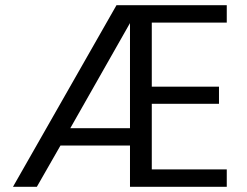

<svg xmlns="http://www.w3.org/2000/svg" viewBox="-20 -720 952 740"><path d="M30 0 429 -700H854V-633H565V-386H824V-320H565V-67H854V0H481V-159H213L122 0ZM481 -631 251 -226H481Z"/></svg>

Font: DM Sans
Style: Regular
Weight: 400
Designer: Colophon Foundry, Jonny Pinhorn
Foundry: Colophon Foundry
Version: Version 4.004; ttfautohint (v1.8.4.7-5d5b)